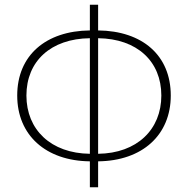

<svg xmlns="http://www.w3.org/2000/svg" viewBox="-20 -770 797 814"><path d="M53 -365C53 -197 174 -88 361 -86V24H396V-86C584 -88 704 -198 704 -365C704 -535 584 -639 396 -641V-750H361V-641C174 -639 53 -535 53 -365ZM92 -365C92 -511 196 -606 361 -608V-118C196 -120 92 -220 92 -365ZM396 -608C561 -606 664 -510 664 -365C664 -221 561 -120 396 -118Z"/></svg>

Font: Kinto Sans Thin
Style: Regular
Weight: 100
Designer: Authors: Ryoko NISHIZUKA  (kana & ideographs); Paul D. Hunt (Latin, Greek & Cyrillic); Wenlong ZHANG  (bopomofo); Sandol
Foundry: Adobe Systems Incorporated, ookami Inc.
Version: Version 0.001